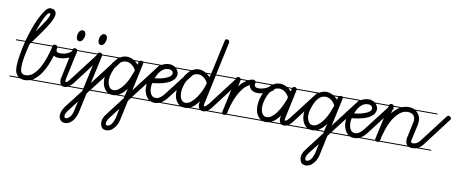

<svg xmlns="http://www.w3.org/2000/svg" viewBox="-68 -846 3333 1388"><g transform="rotate(10 1598.0 -151.5)"><path d="M350 -280H304Q304 -273 303 -269.5Q302 -266 302 -263Q302 -254 308.5 -248Q315 -242 333 -242Q344 -242 356 -244Q368 -246 380 -251Q392 -256 401.5 -262.5Q411 -269 417 -277Q422 -285 429 -285Q436 -285 442.5 -279Q449 -273 449 -267Q449 -253 434 -241.5Q419 -230 399.5 -222Q380 -214 361 -210.5Q342 -207 335 -207Q322 -207 312 -208.5Q302 -210 290 -218Q279 -181 263 -143.5Q247 -106 225.5 -76Q204 -46 176 -26Q172 -23 167 -21H350V-14H152Q133 -7 112 -7Q94 -7 79 -13Q78 -13 76 -14H0V-21H65Q59 -26 55 -32Q44 -46 41 -60Q38 -74 38 -101Q39 -136 47 -183Q55 -230 67 -279V-280H0V-287H69Q81 -332 97 -377Q114 -426 133 -464.5Q152 -503 171 -527Q174 -531 177 -535L185 -542Q196 -551 207 -551Q227 -550 238 -542L244 -535Q250 -527 250 -515Q250 -493 231 -456Q213 -423 180 -376Q153 -336 116 -287H269Q273 -297 285 -297Q295 -297 299 -292Q301 -289 302 -287H350ZM103 -270Q90 -220 81.5 -175.5Q73 -131 73 -100Q73 -66 82.5 -54.5Q92 -43 112 -43Q144 -43 169.5 -66.5Q195 -90 214.5 -126Q234 -162 247 -204Q260 -244 268 -280H111ZM130 -367Q169 -421 191 -456.5Q213 -492 213 -507Q213 -514 206 -515Q198 -514 189 -501.5Q180 -489 170 -469Q160 -449 150 -422.5Q140 -396 130 -367Z M530 -280H451Q451 -279 450.5 -277.5Q450 -276 450 -275L405 -66Q404 -57 404 -51Q404 -48 405 -44Q412 -44 420.5 -51Q429 -58 437 -69L596 -277Q602 -285 609 -285Q616 -285 622.5 -279Q629 -273 629 -266Q629 -260 624 -256L466 -47Q452 -30 438 -21H530V-14H427Q415 -8 405 -8Q391 -8 383 -14H350V-21H376Q368 -35 368 -52Q368 -61 371 -73L415 -280H350V-287H416Q420 -297 432 -297Q441 -297 446 -292Q448 -289 449 -287H530ZM469 -434Q479 -432 483.5 -422.5Q488 -413 488 -404Q488 -394 485 -385Q482 -376 477.5 -368.5Q473 -361 467 -356.5Q461 -352 454 -352Q441 -352 435.5 -362Q430 -372 430 -384Q430 -392 432 -400.5Q434 -409 438.5 -417Q443 -425 449.5 -429.5Q456 -434 464 -434Z M678 -14H589L570 11L539 155Q533 179 523.5 196.5Q514 214 502.5 225.5Q491 237 478 242.5Q465 248 453 248Q431 248 419 233.5Q407 219 407 199Q407 185 413.5 168Q420 151 434 131L537 -2L539 -14H530V-21H541L598 -280H530V-287H599Q603 -297 614 -297Q624 -297 629 -292Q631 -290 633 -287H678V-280H634Q634 -276 633 -275L588 -69L747 -277Q753 -285 760 -285Q767 -285 773.5 -279.5Q780 -274 780 -266Q780 -260 776 -256L595 -21H678ZM519 79 463 152Q441 180 441 197Q441 203 444 208Q447 213 453 213Q466 213 481.5 197Q497 181 504 148ZM627 -434Q646 -429 646 -404Q646 -396 644 -388Q642 -380 638 -372Q634 -364 627.5 -358Q621 -352 613 -352Q601 -352 595 -361Q589 -370 589 -384Q589 -390 591 -399Q593 -408 597 -415.5Q601 -423 607 -428.5Q613 -434 623 -434Z M987 -14H893L874 11L843 155Q838 179 828 196.5Q818 214 806 225Q803 229 799 232L789 239Q785 241 782 242Q769 248 757 248Q738 248 727 239L721 232Q711 216 711 195Q711 181 717.5 165Q724 149 739 131L841 -2L844 -14H781Q770 -11 759 -11Q747 -11 736 -14H678V-21H720Q710 -27 702 -37Q691 -50 684.5 -68.5Q678 -87 678 -112Q678 -146 688.5 -179.5Q699 -213 717 -240Q733 -264 753 -280H678V-287H763Q786 -302 812 -302Q839 -302 864 -287H906Q912 -291 923 -291Q931 -291 935 -287H987V-280H937Q937 -276 935 -269L892 -69L1051 -277Q1057 -285 1064 -285Q1071 -285 1077.5 -278.5Q1084 -272 1084 -266Q1084 -260 1079 -256L898 -21H987ZM874 -185Q877 -192 879.5 -199Q882 -206 885 -213Q875 -237 854.5 -251.5Q834 -266 813 -266Q785 -266 763.5 -244.5Q742 -223 727 -181Q712 -144 712 -112Q712 -100 715.5 -87.5Q719 -75 724.5 -66Q730 -57 738 -52Q746 -47 756 -47Q776 -47 793 -59.5Q810 -72 825.5 -92Q841 -112 853.5 -136.5Q866 -161 874 -185ZM823 79 766 152Q745 180 745 197Q745 203 747.5 208Q750 213 756 213Q775 213 788 195Q801 177 809 148ZM858 -75Q836 -44 810 -27Q805 -24 799 -21H845ZM897 -259Q899 -268 901 -276L902 -280H875Q886 -271 897 -259Z M1209 -14H1098Q1082 -8 1065 -8Q1049 -8 1036 -14H987V-21H1024Q1014 -28 1006 -39Q996 -54 990.5 -72.5Q985 -91 985 -112Q985 -141 991 -161Q997 -181 1001 -193Q1022 -245 1052 -273Q1056 -277 1060 -280H987V-287H1070Q1095 -302 1127 -302Q1139 -302 1151 -297Q1161 -293 1169 -287H1209V-280H1177Q1183 -273 1188 -264Q1194 -253 1194 -240Q1194 -225 1185.5 -210.5Q1177 -196 1158 -183Q1139 -170 1106.5 -160.5Q1074 -151 1025 -146Q1021 -130 1021 -111Q1021 -83 1032.5 -63.5Q1044 -44 1067 -44Q1098 -44 1128 -83L1279 -279Q1285 -287 1292 -287Q1298 -287 1304.5 -280.5Q1311 -274 1311 -269Q1311 -262 1307 -258L1156 -60Q1136 -34 1113 -21H1209ZM1080 -250Q1052 -228 1036 -183Q1067 -186 1090 -192.5Q1113 -199 1128.5 -206.5Q1144 -214 1151 -222.5Q1158 -231 1158 -239Q1158 -252 1148.5 -259Q1139 -266 1127 -266Q1099 -266 1080 -250Z M1522 -535Q1522 -530 1521 -529L1469 -287H1547V-280H1468L1422 -66Q1420 -57 1420 -51Q1420 -46 1426.5 -45.5Q1433 -45 1454 -69L1613 -277Q1619 -285 1626 -285Q1633 -285 1639.5 -278.5Q1646 -272 1646 -266Q1646 -260 1641 -256L1482 -47Q1469 -30 1456 -21H1547V-14H1444Q1433 -9 1422 -9Q1409 -9 1401 -14H1311Q1300 -11 1288 -11Q1276 -11 1265 -14H1209V-21H1249Q1239 -27 1231 -37Q1220 -50 1213.5 -68.5Q1207 -87 1207 -112Q1207 -146 1218 -179.5Q1229 -213 1247 -240Q1262 -264 1282 -280H1209V-287H1292Q1315 -302 1341 -302Q1366 -302 1386 -290Q1389 -289 1392 -287H1432L1433 -288L1487 -535L1489 -542Q1492 -551 1502 -551Q1512 -551 1517 -545Q1518 -544 1519 -542ZM1413 -213Q1409 -224 1401.5 -233.5Q1394 -243 1384.5 -250.5Q1375 -258 1364 -262Q1353 -266 1343 -266Q1314 -266 1292.5 -244.5Q1271 -223 1255 -181Q1242 -144 1242 -112Q1242 -100 1245 -87.5Q1248 -75 1253.5 -66Q1259 -57 1267 -52Q1275 -47 1285 -47Q1307 -47 1327 -64Q1347 -81 1364.5 -106.5Q1382 -132 1395 -161.5Q1408 -191 1413 -213ZM1393 -22Q1384 -35 1384 -51Q1384 -64 1388 -77Q1360 -37 1329 -21H1393ZM1426 -260Q1429 -266 1429 -273Q1429 -277 1430 -280H1402Q1414 -271 1426 -260Z M1807 -280H1760V-278Q1760 -275 1758.5 -270.5Q1757 -266 1757 -263Q1757 -256 1763 -249Q1769 -242 1789 -242Q1800 -242 1812 -244.5Q1824 -247 1835.5 -251.5Q1847 -256 1856.5 -262.5Q1866 -269 1872 -277Q1878 -285 1885 -285Q1892 -285 1898.5 -278.5Q1905 -272 1905 -266Q1905 -251 1889.5 -240Q1874 -229 1853.5 -221Q1833 -213 1814.5 -210Q1796 -207 1790 -207Q1760 -207 1742.5 -219.5Q1725 -232 1723 -254Q1697 -243 1676 -217.5Q1655 -192 1639 -159.5Q1623 -127 1612 -91Q1601 -55 1595 -24L1594 -21H1807V-14H1589Q1585 -10 1577 -10Q1570 -10 1564 -14H1547V-21H1559Q1559 -23 1559 -25Q1559 -26 1559.5 -27.5Q1560 -29 1560 -30L1614 -280H1547V-287H1616Q1620 -297 1631 -297Q1641 -297 1646 -292Q1648 -289 1649 -287H1707Q1711 -289 1715 -291Q1729 -297 1743 -297Q1749 -297 1754 -292Q1757 -290 1758 -287H1807ZM1650 -277Q1650 -276 1650 -275L1640 -230Q1649 -242 1661 -254Q1673 -266 1687 -275Q1690 -278 1694 -280H1651Q1651 -279 1650 -277Z M2142 -14H2038Q2027 -9 2016 -9Q2005 -9 1996 -14H1905Q1894 -11 1882 -11Q1870 -11 1859 -14H1807V-21H1844Q1834 -27 1826 -37Q1815 -50 1808.5 -68.5Q1802 -87 1802 -112Q1802 -146 1812.5 -179.5Q1823 -213 1841 -240Q1857 -264 1877 -280H1807V-287H1886Q1909 -302 1936 -302Q1959 -302 1980 -292Q1985 -290 1990 -287H2028Q2030 -289 2032 -292Q2036 -297 2042 -297Q2052 -297 2056 -292Q2059 -290 2060 -287H2142V-280H2061V-275L2016 -66Q2014 -58 2015 -51Q2015 -46 2019 -45Q2023 -44 2031 -51Q2039 -58 2048 -69L2208 -277Q2215 -285 2221 -285Q2227 -285 2234 -279Q2241 -273 2241 -266Q2241 -260 2236 -256L2076 -47Q2064 -30 2050 -21H2142ZM1999 -185Q2003 -195 2005 -200.5Q2007 -206 2009 -213Q1999 -237 1978.5 -251.5Q1958 -266 1938 -266Q1908 -266 1886.5 -244.5Q1865 -223 1850 -181Q1837 -144 1837 -112Q1837 -100 1840 -87.5Q1843 -75 1848.5 -66Q1854 -57 1862 -52Q1870 -47 1880 -47Q1899 -47 1916.5 -59.5Q1934 -72 1949 -92Q1964 -112 1977 -136.5Q1990 -161 1999 -185ZM1979 -51Q1979 -64 1983 -77Q1955 -37 1924 -21H1989Q1979 -33 1979 -51ZM2022 -259Q2022 -262 2023 -268Q2024 -273 2025 -280H2000Q2011 -271 2022 -259Z M2451 -14H2357L2338 11L2307 155Q2302 179 2292 196.5Q2282 214 2270 225Q2267 229 2263 232L2253 239Q2249 241 2246 242Q2233 248 2221 248Q2202 248 2191 239L2185 232Q2175 216 2175 195Q2175 181 2181.5 165Q2188 149 2203 131L2305 -2L2308 -14H2245Q2234 -11 2223 -11Q2211 -11 2200 -14H2142V-21H2184Q2174 -27 2166 -37Q2155 -50 2148.5 -68.5Q2142 -87 2142 -112Q2142 -146 2152.5 -179.5Q2163 -213 2181 -240Q2197 -264 2217 -280H2142V-287H2227Q2250 -302 2276 -302Q2303 -302 2328 -287H2370Q2376 -291 2387 -291Q2395 -291 2399 -287H2451V-280H2401Q2401 -276 2399 -269L2356 -69L2515 -277Q2521 -285 2528 -285Q2535 -285 2541.5 -278.5Q2548 -272 2548 -266Q2548 -260 2543 -256L2362 -21H2451ZM2338 -185Q2341 -192 2343.5 -199Q2346 -206 2349 -213Q2339 -237 2318.5 -251.5Q2298 -266 2277 -266Q2249 -266 2227.5 -244.5Q2206 -223 2191 -181Q2176 -144 2176 -112Q2176 -100 2179.5 -87.5Q2183 -75 2188.5 -66Q2194 -57 2202 -52Q2210 -47 2220 -47Q2240 -47 2257 -59.5Q2274 -72 2289.5 -92Q2305 -112 2317.5 -136.5Q2330 -161 2338 -185ZM2287 79 2230 152Q2209 180 2209 197Q2209 203 2211.5 208Q2214 213 2220 213Q2239 213 2252 195Q2265 177 2273 148ZM2322 -75Q2300 -44 2274 -27Q2269 -24 2263 -21H2309ZM2361 -259Q2363 -268 2365 -276L2366 -280H2339Q2350 -271 2361 -259Z M2673 -14H2562Q2546 -8 2529 -8Q2513 -8 2500 -14H2451V-21H2488Q2478 -28 2470 -39Q2460 -54 2454.5 -72.5Q2449 -91 2449 -112Q2449 -141 2455 -161Q2461 -181 2465 -193Q2486 -245 2516 -273Q2520 -277 2524 -280H2451V-287H2534Q2559 -302 2591 -302Q2603 -302 2615 -297Q2625 -293 2633 -287H2673V-280H2641Q2647 -273 2652 -264Q2658 -253 2658 -240Q2658 -225 2649.5 -210.5Q2641 -196 2622 -183Q2603 -170 2570.5 -160.5Q2538 -151 2489 -146Q2485 -130 2485 -111Q2485 -83 2496.5 -63.5Q2508 -44 2531 -44Q2562 -44 2592 -83L2743 -279Q2749 -287 2756 -287Q2762 -287 2768.5 -280.5Q2775 -274 2775 -269Q2775 -262 2771 -258L2620 -60Q2600 -34 2577 -21H2673ZM2544 -250Q2516 -228 2500 -183Q2531 -186 2554 -192.5Q2577 -199 2592.5 -206.5Q2608 -214 2615 -222.5Q2622 -231 2622 -239Q2622 -252 2612.5 -259Q2603 -266 2591 -266Q2563 -266 2544 -250Z M3095 -14H2988Q2973 -9 2956 -9Q2941 -9 2931 -14H2713Q2708 -10 2701 -10Q2694 -10 2688 -14H2673V-21H2683Q2683 -23 2683 -25V-30L2738 -280H2673V-287H2739Q2743 -297 2755 -297Q2764 -297 2769 -292Q2771 -289 2772 -287H2832Q2856 -297 2883 -297Q2904 -297 2920 -290Q2923 -288 2926 -287H3095V-280H2936Q2942 -276 2947 -270Q2959 -258 2965 -242.5Q2971 -227 2971 -209Q2970 -204 2969.5 -197.5Q2969 -191 2968 -182L2942 -66Q2941 -64 2941 -59Q2941 -49 2946 -46.5Q2951 -44 2956 -44Q2986 -46 3004 -69L3163 -277Q3169 -285 3176 -285Q3183 -285 3189.5 -279.5Q3196 -274 3196 -266Q3196 -260 3191 -256L3032 -47Q3019 -30 3003 -21H3095ZM2916 -27Q2910 -35 2908 -45Q2906 -55 2906 -63Q2906 -69 2907 -73L2932 -190Q2935 -198 2935 -210Q2935 -235 2920.5 -248Q2906 -261 2881 -261Q2856 -261 2835.5 -248.5Q2815 -236 2798 -215.5Q2781 -195 2767.5 -169.5Q2754 -144 2744.5 -117.5Q2735 -91 2728.5 -67Q2722 -43 2719 -24L2718 -21H2921ZM2773 -277Q2773 -276 2773 -275L2763 -230Q2789 -263 2818 -280H2774Q2774 -279 2773 -277Z"/></g></svg>

Font: Gruenewald VA 3. Klasse
Style: Regular
Weight: 400
Designer: Peter Wiegel
Foundry: Peter Wiegel, nach dem Schriftentwurf von Dr. H. Gr¸newald
Version: Version 0.007